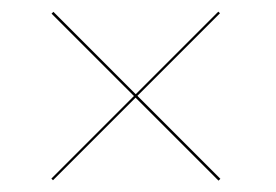

<svg xmlns="http://www.w3.org/2000/svg" viewBox="-20 -552 478 333"><path d="M359 -238.7 215.1 -382.6 71.9 -239.4 69.1 -242.3 212.3 -385.5 69.4 -528.3 72.6 -531.5 215.4 -388.6 358.6 -531.8 361.5 -529 218.3 -385.8 362.2 -241.9Z"/></svg>

Font: Bodoni* 36pt
Style: Bold
Weight: 700
Version: Version 2.3